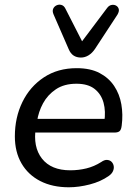

<svg xmlns="http://www.w3.org/2000/svg" viewBox="-20 -785 574 814"><path d="M272 9Q202 9 150.5 -17.5Q99 -44 71 -92.5Q43 -141 43 -207Q43 -287 75 -352.5Q107 -418 166 -457Q225 -496 305 -496Q363 -496 402 -475.5Q441 -455 464 -420.5Q487 -386 494.5 -342.5Q502 -299 496 -253Q494 -235 487 -229Q480 -223 465 -223H114L122 -281H440L422 -267Q429 -313 419 -349.5Q409 -386 381 -408Q353 -430 304 -430Q252 -430 217 -406.5Q182 -383 162.5 -347Q143 -311 137 -270L132 -245Q119 -162 158 -112.5Q197 -63 278 -63Q313 -63 346 -71Q379 -79 409 -98Q423 -108 434.5 -107Q446 -106 453 -99Q460 -92 462 -81.5Q464 -71 459 -59.5Q454 -48 441 -39Q407 -15 360.5 -3Q314 9 272 9ZM323 -541Q305 -541 292 -549.5Q279 -558 271 -577L207 -724Q201 -738 205.5 -748Q210 -758 220 -762.5Q230 -767 240.5 -764Q251 -761 257 -749L328 -610L434 -751Q442 -762 453 -764Q464 -766 472.5 -761Q481 -756 483.5 -746.5Q486 -737 478 -723L383 -578Q371 -560 355.5 -550.5Q340 -541 323 -541Z"/></svg>

Font: Nunito ExtraLight Medium
Style: Italic
Weight: 500
Italic angle: -9°
Version: Version 3.602